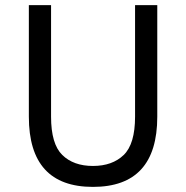

<svg xmlns="http://www.w3.org/2000/svg" viewBox="-20 -720 729 752"><path d="M344 12Q93 12 93 -263V-700H180V-263Q180 -156 224 -113Q268 -70 344 -70Q420 -70 464.5 -113Q509 -156 509 -263V-700H596V-263Q596 12 344 12Z"/></svg>

Font: Overpass
Style: Regular
Weight: 400
Designer: Delve Withrington, Thomas Jockin
Foundry: Delve Fonts
Version: Version 3.000;DELV;Overpass